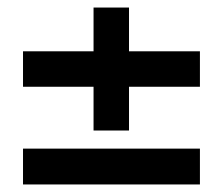

<svg xmlns="http://www.w3.org/2000/svg" viewBox="-20 -489 590 509"><path d="M228 -143V-259H41V-353H228V-469H322V-353H510V-259H322V-143ZM41 0V-95H510V0Z"/></svg>

Font: Frank Ruhl Libre Black
Style: Regular
Weight: 900
Designer: Yanek Iontef
Foundry: Fontef
Version: Version 6.004